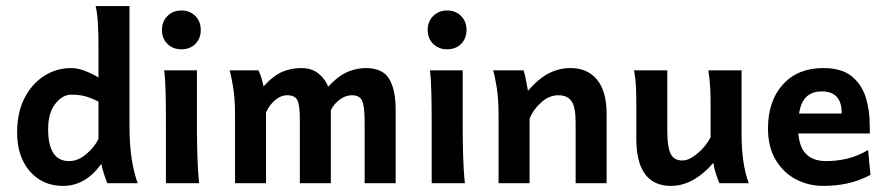

<svg xmlns="http://www.w3.org/2000/svg" viewBox="-20 -606 2934 635"><path d="M188.5 8.8Q120.6 8.8 78.6 -39.6Q36.6 -87.9 36.6 -168.5Q36.6 -233.4 60.8 -281Q85 -328.6 125.7 -354.7Q166.5 -380.9 215.8 -380.9Q237.3 -380.9 261.7 -371.3Q286.1 -361.8 305.7 -349.6V-452.1Q305.7 -496.1 303.7 -529.5Q301.8 -563 296.4 -585.9H408.2V-193.8Q408.2 -124.5 416 -77.6Q423.8 -30.8 435.5 0H335Q331.1 -8.8 325.2 -26.6Q319.3 -44.4 314.9 -64Q290 -28.8 258.3 -10Q226.6 8.8 188.5 8.8ZM208.5 -73.2Q237.8 -73.2 265.1 -96.2Q292.5 -119.1 305.7 -146.5V-270Q280.3 -282.7 261 -287.8Q241.7 -293 215.8 -293Q187 -293 163.1 -262.9Q139.2 -232.9 139.2 -179.2Q139.2 -73.2 208.5 -73.2Z M528.8 0Q528.8 0 528.8 -19.8Q528.8 -39.6 528.8 -70.3Q528.8 -101.1 528.8 -134.3Q528.8 -167.5 528.8 -193.8Q528.8 -247.6 527.8 -296.1Q526.9 -344.7 522.9 -373.5H631.3V-173.8Q631.3 -150.4 632.1 -116.9Q632.8 -83.5 634.5 -51.5Q636.2 -19.5 638.7 0ZM580.1 -442.9Q552.2 -442.9 533.9 -460.7Q515.6 -478.5 515.6 -506.8Q515.6 -535.2 533.9 -553.2Q552.2 -571.3 580.1 -571.3Q607.9 -571.3 626 -553.2Q644 -535.2 644 -506.8Q644 -478.5 626 -460.7Q607.9 -442.9 580.1 -442.9Z M757.3 0V-225.1Q757.3 -278.8 751.2 -316.7Q745.1 -354.5 739.3 -373.5H834.5Q840.3 -362.8 844.7 -347.9Q849.1 -333 851.6 -320.3Q885.3 -356.9 914.6 -368.9Q943.8 -380.9 975.6 -380.9Q1011.7 -380.9 1033.9 -362.3Q1056.2 -343.8 1065.4 -319.3Q1100.1 -356.4 1130.6 -368.7Q1161.1 -380.9 1189.5 -380.9Q1245.6 -380.9 1267.1 -345.2Q1288.6 -309.6 1288.6 -241.7V0H1186V-201.2Q1186 -256.3 1177.2 -273.7Q1168.5 -291 1144 -291Q1124 -291 1105 -277.6Q1085.9 -264.2 1074.2 -241.7V0H971.7V-208.5Q971.7 -260.7 962.9 -275.9Q954.1 -291 929.7 -291Q909.2 -291 890.1 -275.1Q871.1 -259.3 859.9 -234.4V0Z M1407.7 0Q1407.7 0 1407.7 -19.8Q1407.7 -39.6 1407.7 -70.3Q1407.7 -101.1 1407.7 -134.3Q1407.7 -167.5 1407.7 -193.8Q1407.7 -247.6 1406.7 -296.1Q1405.8 -344.7 1401.9 -373.5H1510.3V-173.8Q1510.3 -150.4 1511 -116.9Q1511.7 -83.5 1513.4 -51.5Q1515.1 -19.5 1517.6 0ZM1459 -442.9Q1431.2 -442.9 1412.8 -460.7Q1394.5 -478.5 1394.5 -506.8Q1394.5 -535.2 1412.8 -553.2Q1431.2 -571.3 1459 -571.3Q1486.8 -571.3 1504.9 -553.2Q1522.9 -535.2 1522.9 -506.8Q1522.9 -478.5 1504.9 -460.7Q1486.8 -442.9 1459 -442.9Z M1628.9 0Q1628.9 0 1628.9 -24.4Q1628.9 -48.8 1628.9 -85.7Q1628.9 -122.6 1628.9 -160.4Q1628.9 -198.2 1628.9 -225.1Q1628.9 -278.8 1622.8 -316.7Q1616.7 -354.5 1610.8 -373.5H1711.4Q1715.3 -362.8 1719.7 -340.6Q1724.1 -318.4 1726.1 -305.7Q1760.7 -345.7 1794.7 -363.3Q1828.6 -380.9 1867.2 -380.9Q1922.9 -380.9 1954.6 -342.5Q1986.3 -304.2 1986.3 -228.5Q1986.3 -210.4 1986.3 -181.9Q1986.3 -153.3 1986.3 -122.1Q1986.3 -90.8 1986.3 -63Q1986.3 -35.2 1986.3 -17.6Q1986.3 0 1986.3 0H1883.8Q1883.8 0 1883.8 -23.7Q1883.8 -47.4 1883.8 -81.8Q1883.8 -116.2 1883.8 -149.2Q1883.8 -182.1 1883.8 -201.2Q1883.8 -252 1870.1 -271.5Q1856.4 -291 1826.7 -291Q1795.4 -291 1768.3 -265.9Q1741.2 -240.7 1731.4 -212.4V0Z M2199.2 8.8Q2084.5 8.8 2084.5 -147.9Q2084.5 -150.9 2084.5 -166.5Q2084.5 -182.1 2084.5 -202.1Q2084.5 -222.2 2084.5 -237.8Q2084.5 -253.4 2084.5 -256.3Q2084.5 -291 2083.5 -315.9Q2082.5 -340.8 2077.1 -373.5H2187Q2187 -373.5 2187 -349.6Q2187 -325.7 2187 -290.8Q2187 -255.9 2187 -222.4Q2187 -189 2187 -169.9Q2187 -120.6 2197.8 -97.9Q2208.5 -75.2 2236.8 -75.2Q2253.4 -75.2 2272.2 -87.6Q2291 -100.1 2306.9 -118.2Q2322.8 -136.2 2330.1 -152.8V-256.3Q2330.1 -292.5 2328.9 -316.2Q2327.6 -339.8 2322.8 -373.5H2432.6Q2432.6 -373.5 2432.6 -351.6Q2432.6 -329.6 2432.6 -295.9Q2432.6 -262.2 2432.6 -226.8Q2432.6 -191.4 2432.6 -164.6Q2432.6 -111.3 2438.7 -71Q2444.8 -30.8 2456.5 0H2359.4Q2354.5 -11.7 2348.1 -30.3Q2341.8 -48.8 2339.4 -67.4Q2272.9 8.8 2199.2 8.8Z M2702.6 8.8Q2654.3 8.8 2612.8 -12.7Q2571.3 -34.2 2545.7 -76.7Q2520 -119.1 2520 -181.2Q2520 -272 2569.1 -326.4Q2618.2 -380.9 2702.6 -380.9Q2764.2 -380.9 2797.4 -353.3Q2830.6 -325.7 2843.5 -283.2Q2856.4 -240.7 2856.4 -194.8Q2856.4 -189.5 2856.7 -179.7Q2856.9 -169.9 2856.9 -164.6H2575.7V-230.5H2763.7Q2763.7 -269 2746.8 -286.4Q2730 -303.7 2697.8 -303.7Q2658.2 -303.7 2638.9 -276.4Q2619.6 -249 2619.6 -184.6Q2619.6 -126.5 2643.1 -99.9Q2666.5 -73.2 2711.9 -73.2Q2748 -73.2 2782.5 -81.5Q2816.9 -89.8 2851.1 -109.9L2858.9 -27.3Q2819.3 -7.3 2782.5 0.7Q2745.6 8.8 2702.6 8.8Z"/></svg>

Font: Harmattan
Style: Bold
Weight: 700
Designer: George W. Nuss III and SIL International
Foundry: SIL International
Version: Version 4.000